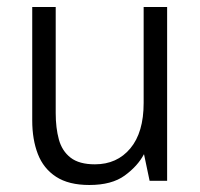

<svg xmlns="http://www.w3.org/2000/svg" viewBox="-20 -516 572 548"><path d="M235 12Q176 12 140 -11.5Q104 -35 88 -76.5Q72 -118 72 -172V-496H139V-193Q139 -151 148 -118Q157 -85 181.5 -66Q206 -47 251 -47Q314 -47 352 -92.5Q390 -138 390 -222V-496H457V0H407L391 -76Q373 -42 336 -15Q299 12 235 12Z"/></svg>

Font: Atkinson Hyperlegible Next Light
Style: Regular
Weight: 300
Designer: Elliott Scott, Megan Eiswerth, Linus Boman, Theodore Petrosky, Letters from Sweden
Foundry: Applied Design Works, Letters from Sweden
Version: Version 2.001